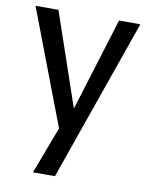

<svg xmlns="http://www.w3.org/2000/svg" viewBox="-80 -542 620 808"><g transform="rotate(10 230.0 -138.0)"><path d="M454 -484 211 208H117L193 7L6 -484H104L239 -89H241L363 -484Z"/></g></svg>

Font: Play
Style: Regular
Weight: 400
Designer: Jonas Hecksher
Foundry: Jonas Hecksher, Playtypeª, e-types AS
Version: Version 1.002